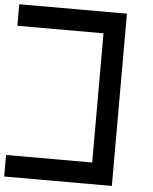

<svg xmlns="http://www.w3.org/2000/svg" viewBox="-59 -827 785 987"><g transform="rotate(5 333.5 -333.5)"><path d="M0 111.1V0H444.4V-666.7H0V-777.8H555.6V111.1Z"/></g></svg>

Font: Pixeloid Mono
Style: Regular
Weight: 400
Monospace: yes
Designer: GGBotNet
Foundry: GGBotNet
Version: 0.5